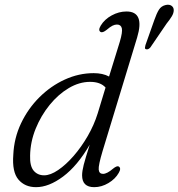

<svg xmlns="http://www.w3.org/2000/svg" viewBox="-20 -765 738 794"><path d="M547 -609.5 404 -139.5Q386.5 -81 388.2 -63.5Q390 -46 406 -46Q422.5 -46 447.5 -67.5Q463.5 -80.5 471 -76.5Q482.5 -69.5 471 -50Q457 -25 428.5 -8Q400 9 369.5 9Q319.5 9 319.5 -40Q319.5 -57 326.2 -83.5Q333 -110 351 -166.5Q300 -79 241 -35Q182 9 129 9Q83 9 56.2 -22.5Q29.5 -54 35 -125Q38 -194 67 -255Q96 -316 143 -362.8Q190 -409.5 248 -436Q306 -462.5 367.5 -462.5Q405 -462.5 431 -448.5L475.5 -592.5Q487.5 -633 483.8 -648.2Q480 -663.5 463.5 -663.5Q455 -663.5 445.2 -658.8Q435.5 -654 421 -641.5Q404.5 -628.5 396.5 -632.5Q384.5 -639 396.5 -659Q412 -685 441.8 -701.2Q471.5 -717.5 503 -717.5Q579.5 -717.5 547 -609.5ZM104.5 -121.5Q103 -78.5 119.2 -59.2Q135.5 -40 162.5 -40Q188.5 -40 220.5 -61.8Q252.5 -83.5 284.5 -120.2Q316.5 -157 342.8 -202.5Q369 -248 384 -296L416.5 -403Q395.5 -426.5 352.5 -426.5Q308 -426.5 264.5 -400.8Q221 -375 185.2 -331Q149.5 -287 127.5 -232.8Q105.5 -178.5 104.5 -121.5ZM618.5 -683Q627.5 -709 637.2 -724.8Q647 -740.5 666 -744.5Q680.5 -747.5 689.5 -741Q698.5 -734.5 698.5 -723Q698.5 -710.5 690.2 -697Q682 -683.5 669 -667.5L601.5 -568.5Q592.5 -558.5 583.5 -561.5Q579 -563 579.5 -568Q580 -573 581.5 -578.5Z"/></svg>

Font: Fraunces 9pt S050 Light
Style: Italic
Weight: 300
Italic angle: -16°
Version: Version 1.000; ttfautohint (v1.8.3)